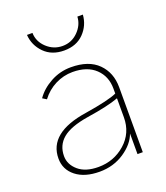

<svg xmlns="http://www.w3.org/2000/svg" viewBox="-137 -820 802 930"><g transform="rotate(-20 264.5 -354.5)"><path d="M79.1 -112.3Q79.1 -69.3 115.7 -37.6Q152.3 -5.9 218.8 -5.9Q298.8 -5.9 357.4 -57.6Q416 -109.4 416 -190.4V-288.1Q361.3 -267.6 252 -251Q160.2 -236.3 119.6 -202.1Q79.1 -168 79.1 -112.3ZM49.8 -110.4Q49.8 -243.2 251 -273.4Q374 -293 416 -312.5V-337.9Q416 -401.4 374 -441.4Q332 -481.4 256.8 -481.4Q210 -481.4 167.5 -460Q125 -438.5 95.7 -399.4L75.2 -412.1Q102.5 -452.1 151.4 -479Q200.2 -505.9 256.8 -505.9Q348.6 -505.9 396.5 -458Q444.3 -410.2 444.3 -335V0H417V-106.4Q399.4 -56.6 343.8 -19.5Q288.1 17.6 216.8 17.6Q139.6 17.6 94.7 -18.1Q49.8 -53.7 49.8 -110.4ZM111.3 -725.6H139.6Q140.6 -680.7 175.3 -648.4Q210 -616.2 255.9 -616.2Q302.7 -616.2 335.9 -649.4Q369.1 -682.6 371.1 -725.6H399.4Q395.5 -670.9 357.4 -631.8Q319.3 -592.8 255.9 -592.8Q192.4 -592.8 153.8 -631.8Q115.2 -670.9 111.3 -725.6Z"/></g></svg>

Font: Gothic A1 Thin
Style: Regular
Weight: 250
Designer: HanYang I&C Co.,Ltd.
Foundry: HanYang I&C Co.,Ltd.
Version: Version 2.50